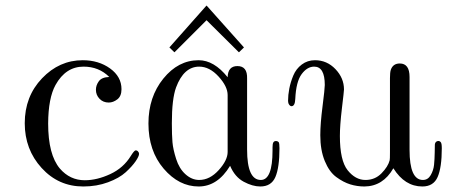

<svg xmlns="http://www.w3.org/2000/svg" viewBox="-20 -658 1621 689"><path d="M68.8 -215.8Q68.8 -312 130.9 -377Q192.9 -441.9 276.9 -441.9Q334 -441.9 375 -412.4Q416 -382.8 416 -337.9Q416 -313 401.1 -301.5Q386.2 -290 370.1 -290Q350.1 -290 337.2 -303.5Q324.2 -316.9 324.2 -335.9Q324.2 -352.1 334.7 -366.5Q345.2 -380.9 372.1 -381.8Q335 -418.9 279.8 -418.9Q215.8 -418.9 179.2 -353Q153.3 -306.2 152.8 -214.8Q152.8 -103 194.8 -53.2Q231 -11.2 284.2 -11.2Q328.1 -11.2 375.5 -33.2Q422.9 -55.2 449.2 -98.1Q460.4 -116.2 465.8 -118.2Q470.7 -119.1 474.9 -115Q479 -110.8 479 -106Q479 -97.2 466.6 -79.1Q454.1 -61 431.2 -40Q408.2 -19 367.7 -3.9Q327.1 11.2 278.8 11.2Q189.9 11.2 129.4 -55.2Q68.8 -121.6 68.8 -215.8Z M512.7 -214.8Q512.7 -310.1 566.2 -376Q619.6 -441.9 692.9 -441.9Q748 -441.9 796.9 -380.9Q797.9 -420.9 832 -420.9Q868.2 -420.9 866.7 -376V-121.1Q866.7 -12.2 916 -12.2Q958 -12.2 958 -118.2V-128.9Q958 -142.1 960.9 -147Q963.9 -151.9 970 -151.9Q976.1 -151.9 980 -147.9Q982.9 -144 982.9 -126Q982.9 -57.1 968.3 -22.9Q953.6 11.2 914.1 11.2Q886.2 11.2 854.5 -5.9Q822.8 -22.9 805.7 -63Q760.7 11.2 692.9 11.2Q622.1 11.2 567.4 -52.7Q512.7 -116.7 512.7 -214.8ZM587.9 -487.8 720.7 -637.7H721.7L855.5 -487.8L837.9 -470.7H836.9L721.7 -585H720.7L606.4 -470.7H605.5ZM596.7 -215.8Q596.7 -172.9 598.9 -147.5Q601.1 -122.1 612.1 -87.6Q623 -53.2 645 -33.2Q668 -12.2 694.8 -12.2Q732.9 -12.2 764.9 -47.6Q796.9 -83 796.9 -112.8V-316.9Q796.9 -347.7 764.4 -383.3Q731.9 -418.9 694.8 -418.9Q639.6 -418.9 611.8 -344.2Q596.7 -302.7 596.7 -215.8Z M1013.7 -295.9Q1013.7 -316.9 1018.1 -339.8Q1022.5 -362.8 1032.5 -387Q1042.5 -411.1 1063 -426.5Q1083.5 -441.9 1110.4 -441.9Q1153.3 -441.9 1183.8 -409.9Q1214.4 -377.9 1214.4 -336.9Q1214.4 -331.1 1207 -269.5Q1199.7 -208 1199.7 -169.9Q1199.7 -82 1227.5 -47.1Q1255.4 -12.2 1291.5 -12.2Q1325.7 -12.2 1349.1 -36.1Q1372.6 -60.1 1378.4 -83Q1379.4 -85.9 1379.4 -111.8V-377.9Q1379.4 -397.9 1382.3 -407.2Q1390.1 -430.2 1414.6 -430.2Q1449.7 -430.2 1449.7 -381.8V-120.1Q1449.7 -12.2 1497.6 -12.2Q1515.6 -12.2 1525.6 -29.5Q1535.6 -46.9 1537.6 -66.4Q1539.6 -85.9 1540 -111.1Q1540.5 -136.2 1540.5 -139.2Q1541.5 -148.9 1549.1 -151.4Q1556.6 -153.8 1561.5 -147.9Q1565.4 -144 1565.4 -126Q1565.4 -57.1 1550.5 -22.9Q1535.6 11.2 1495.6 11.2Q1432.6 11.2 1391.6 -54.2Q1354.5 10.7 1287.6 11.2Q1261.7 11.2 1237.1 3.7Q1212.4 -3.9 1187 -22.5Q1161.6 -41 1145.5 -80.1Q1129.4 -119.1 1129.4 -172.9Q1129.4 -213.9 1137.5 -276.9Q1145.5 -339.8 1145.5 -353Q1145.5 -418.9 1107.4 -418.9Q1082.5 -418.9 1062.5 -392.1Q1042.5 -365.2 1039.6 -303.2Q1038.6 -277.3 1026.4 -276.9Q1021.5 -276.9 1017.6 -282.5Q1013.7 -288.1 1013.7 -295.9Z"/></svg>

Font: CMU Serif Upright Italic
Style: UprightItalic
Weight: 500
Version: Version 0.7.0